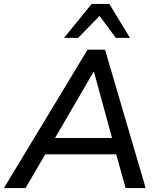

<svg xmlns="http://www.w3.org/2000/svg" viewBox="-50 -958 812 978"><path d="M-30 0 396 -705H485L692 0H590L534 -200L574 -172H147L197 -200L80 0ZM426 -591 217 -232 196 -255H551L527 -232L429 -591ZM276 -765 417 -938H507L612 -765H540L457 -877L348 -765Z"/></svg>

Font: Mulish ExtraLight SemiBold
Style: Italic
Weight: 600
Italic angle: -9°
Version: Version 3.603